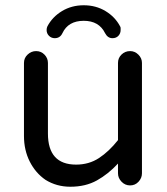

<svg xmlns="http://www.w3.org/2000/svg" viewBox="-20 -727 635 729"><path d="M188 -582Q175 -582 166 -591Q157 -600 157 -613Q157 -621 160 -627Q179 -663 215.5 -685Q252 -707 298 -707Q344 -707 380.5 -685Q417 -663 436 -627Q438 -624 438 -620.5Q438 -617 438 -613Q438 -600 429.5 -591Q421 -582 407 -582Q389 -582 379 -601Q356 -648 298 -648Q239 -648 217 -601Q208 -582 188 -582ZM247 -18Q195 -18 153 -44Q115 -70 93 -113.5Q71 -157 71 -211V-488Q71 -507 85 -520Q99 -533 117 -533Q136 -533 149 -519.5Q162 -506 162 -488V-220Q162 -102 269 -102Q318 -102 356 -127Q394 -152 428 -195V-488Q428 -507 441.5 -520Q455 -533 474 -533Q492 -533 505.5 -519.5Q519 -506 519 -488V-69Q519 -51 506 -37Q493 -23 474 -23Q455 -23 441.5 -37Q428 -51 428 -69V-106Q391 -66 348 -42Q305 -18 247 -18Z"/></svg>

Font: Huninn
Style: Regular
Weight: 400
Designer: justfont
Foundry: justfont
Version: Version 1.003